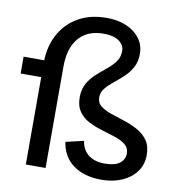

<svg xmlns="http://www.w3.org/2000/svg" viewBox="-89 -825 834 909"><g transform="rotate(10 328.0 -370.5)"><path d="M-5 -420V-501H94Q97 -576 129.5 -632Q162 -688 218.5 -719Q275 -750 351 -750Q433 -750 484 -710.5Q535 -671 535 -609Q535 -571 519.5 -543Q504 -515 481 -494Q458 -473 435 -454.5Q412 -436 396.5 -417Q381 -398 381 -374Q381 -347 400.5 -332Q420 -317 450.5 -306.5Q481 -296 515.5 -285Q550 -274 580.5 -257.5Q611 -241 630.5 -214Q650 -187 650 -142Q650 -97 625 -63Q600 -29 557 -10Q514 9 459 9Q375 9 322.5 -29.5Q270 -68 260 -138L346 -158Q353 -114 383 -91.5Q413 -69 460 -69Q509 -69 532.5 -87Q556 -105 556 -134Q556 -161 536.5 -176.5Q517 -192 487 -202Q457 -212 423 -222Q389 -232 359 -247Q329 -262 309.5 -288.5Q290 -315 290 -358Q290 -397 306 -425Q322 -453 346 -474.5Q370 -496 394 -515.5Q418 -535 434 -556.5Q450 -578 450 -608Q450 -637 424 -655.5Q398 -674 350 -674Q273 -674 231 -625.5Q189 -577 189 -487V0H94V-420Z"/></g></svg>

Font: Livvic Medium
Style: Regular
Weight: 500
Designer: Jacques Le Bailly, Baron von Fonthausen
Version: Version 1.001; ttfautohint (v1.8.2)